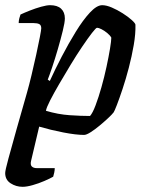

<svg xmlns="http://www.w3.org/2000/svg" viewBox="-21 -520 569 740"><path d="M66 200Q41 200 20 186.5Q-1 173 -1 147Q-1 137 11.5 91Q24 45 43 -22.5Q62 -90 83 -163Q91 -191 100.5 -230.5Q110 -270 118.5 -309Q127 -348 132.5 -376.5Q138 -405 138 -411Q138 -423 130.5 -427Q123 -431 109 -431H51Q51 -440 53.5 -449.5Q56 -459 58 -464Q73 -471 94.5 -479.5Q116 -488 137.5 -494Q159 -500 172 -500Q200 -500 214.5 -486.5Q229 -473 229 -449Q229 -434 221 -401.5Q213 -369 202 -331Q191 -293 180 -260.5Q169 -228 163 -213L171 -208Q191 -252 217 -302Q243 -352 271 -397.5Q299 -443 325.5 -471.5Q352 -500 373 -500Q389 -500 410 -491Q431 -482 451.5 -469Q472 -456 486 -443.5Q500 -431 501 -425Q502 -390 494.5 -346.5Q487 -303 475.5 -259Q464 -215 451.5 -177.5Q439 -140 429.5 -115.5Q420 -91 417 -87Q411 -79 396 -65Q381 -51 363 -36Q345 -21 328.5 -10.5Q312 0 303 0Q272 0 223 -9.5Q174 -19 130 -32L99 99Q95 115 101.5 121.5Q108 128 121 128H190Q190 136 188 145.5Q186 155 184 161Q172 168 150 177.5Q128 187 105 193.5Q82 200 66 200ZM326 -73Q336 -84 347.5 -114.5Q359 -145 370 -184Q381 -223 389.5 -262.5Q398 -302 403 -332.5Q408 -363 408 -375Q403 -384 392 -393Q381 -402 370 -407.5Q359 -413 353 -413Q349 -413 333.5 -393Q318 -373 296 -340.5Q274 -308 251 -270Q228 -232 207 -196Q186 -160 172 -132.5Q158 -105 156 -93Q203 -79 247.5 -76Q292 -73 326 -73Z"/></svg>

Font: Texturina Medium 12pt Medium
Style: Italic
Weight: 500
Italic angle: -11°
Version: Version 1.002